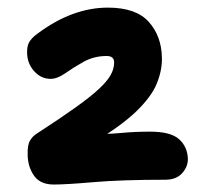

<svg xmlns="http://www.w3.org/2000/svg" viewBox="-20 -874 560 504"><path d="M121.2 -389.6Q86 -389.6 69.7 -412.3Q53.4 -435 52.6 -467Q51.8 -493.4 58.7 -504.9Q65.6 -516.4 75.8 -522.8Q137.8 -563 177.7 -591.5Q217.6 -620 239.6 -640.5Q261.6 -661 270.6 -677.3Q279.6 -693.6 279.6 -710Q279.6 -727 260.2 -727Q226.6 -727 199.5 -711.8Q172.4 -696.6 151.4 -681.8Q130.4 -667 112.8 -667Q87.8 -667 69.9 -686.9Q52 -706.8 51.2 -733.4Q50.4 -751.4 56.1 -762.3Q61.8 -773.2 76.6 -784.4Q124.8 -820.4 171 -837.2Q217.2 -854 263.2 -854Q337.2 -854 370.7 -816.4Q404.2 -778.8 405 -722Q405.8 -690 391.7 -655Q377.6 -620 337.3 -581.2Q297 -542.4 220.6 -497.2L197.4 -527.6Q210.6 -524.4 224 -523.4Q237.4 -522.4 249.8 -522.4Q271.6 -522.4 303.2 -525.4Q334.8 -528.4 374.4 -528.4Q428.2 -528.4 450.2 -508.5Q472.2 -488.6 473.2 -456.6Q473.2 -435.8 457.8 -419Q442.4 -402.2 413.8 -402.2Q299 -402.2 226.2 -395.9Q153.4 -389.6 121.2 -389.6Z"/></svg>

Font: Shantell Sans Light
Style: Regular
Weight: 300
Designer: Stephen Nixon, Anya Danilova, Shantell Martin
Foundry: Arrow Type
Version: Version 1.011;[c5ecc13dd]